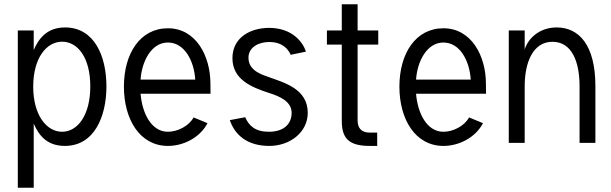

<svg xmlns="http://www.w3.org/2000/svg" viewBox="-20 -666 2848 895"><path d="M137.2 -523.9H63V209H137.2V-89.8C160.2 -37.1 197.3 14.2 282.2 14.2C420.4 14.2 476.1 -124 476.1 -263.2C476.1 -404.3 419.9 -538.1 283.2 -538.1C199.2 -538.1 160.2 -486.3 137.2 -432.6ZM400.9 -263.2C400.9 -128.9 341.8 -51.8 269.5 -51.8C197.3 -51.8 134.8 -128.9 134.8 -262.2C134.8 -396.5 197.3 -471.7 269.5 -471.7C341.8 -471.7 400.9 -398.4 400.9 -263.2Z M635.3 -294.9C640.6 -377.9 684.6 -467.8 762.7 -467.8C839.8 -467.8 884.8 -382.8 890.1 -294.9ZM635.3 -229H961.4C961.4 -240.2 960.9 -265.1 960.9 -275.9C960.9 -404.3 894 -534.2 762.7 -534.2C632.8 -534.2 557.6 -416 557.6 -262.2C557.6 -108.9 632.3 14.2 762.7 14.2C838.4 14.2 913.6 -26.9 947.3 -91.8L882.3 -118.7C861.3 -79.1 808.6 -51.8 762.7 -51.8C684.6 -51.8 642.6 -139.6 635.3 -229Z M1233.4 -232.9C1280.8 -217.8 1339.4 -194.8 1339.4 -140.1C1339.4 -85 1299.3 -51.8 1233.4 -51.8C1169.4 -51.8 1140.6 -79.6 1123 -119.6L1051.3 -106C1074.2 -38.1 1131.3 14.2 1235.4 14.2C1331.5 14.2 1414.6 -49.3 1414.6 -140.1C1414.6 -252.9 1302.2 -281.2 1234.4 -306.2C1203.6 -317.4 1138.2 -335 1138.2 -397C1138.2 -446.3 1186.5 -470.2 1234.4 -470.2C1295.4 -470.2 1322.8 -438.5 1335 -410.6L1406.2 -425.3C1392.6 -467.3 1344.7 -536.1 1233.4 -536.1C1142.6 -535.2 1063.5 -488.3 1063.5 -395C1063.5 -294.9 1152.8 -259.3 1233.4 -232.9Z M1573.2 -458V-103C1573.2 -20.5 1606.4 14.2 1704.1 14.2H1738.3V-47.9H1704.1C1666.5 -47.9 1647 -66.9 1647 -105V-458H1743.2V-523.9H1647V-646H1573.2V-523.9H1503.9V-458Z M1919.4 -294.9C1924.8 -377.9 1968.8 -467.8 2046.9 -467.8C2124 -467.8 2168.9 -382.8 2174.3 -294.9ZM1919.4 -229H2245.6C2245.6 -240.2 2245.1 -265.1 2245.1 -275.9C2245.1 -404.3 2178.2 -534.2 2046.9 -534.2C1917 -534.2 1841.8 -416 1841.8 -262.2C1841.8 -108.9 1916.5 14.2 2046.9 14.2C2122.6 14.2 2197.8 -26.9 2231.4 -91.8L2166.5 -118.7C2145.5 -79.1 2092.8 -51.8 2046.9 -51.8C1968.8 -51.8 1926.8 -139.6 1919.4 -229Z M2425.8 0V-263.7C2425.8 -375 2464.4 -471.2 2555.2 -471.2C2646 -471.2 2681.6 -377.9 2681.6 -264.2V0H2755.4V-264.2C2755.4 -455.6 2679.2 -538.1 2574.7 -538.1C2497.6 -538.1 2442.9 -490.2 2425.8 -435.5V-523.9H2351.6V0Z"/></svg>

Font: Tuffy
Style: Regular
Weight: 500
Designer: Thatcher Ulrich, Karoly Barta and Michael Everson
Version: Version 001.270